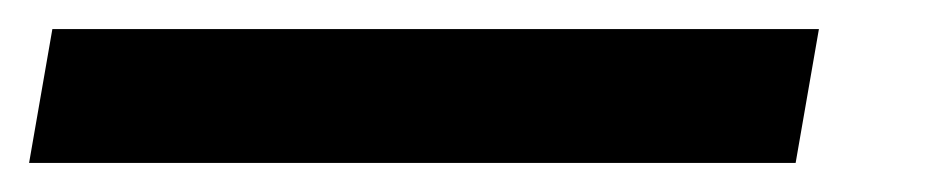

<svg xmlns="http://www.w3.org/2000/svg" viewBox="-93 16 643 132"><path d="M454 128H-73L-57 36H470Z"/></svg>

Font: Cabin
Style: SemiBold Italic
Weight: 600
Designer: Pablo Impallari
Foundry: Pablo Impallari. www.impallari.com Igino Marini. www.ikern.com
Version: Version 1.005